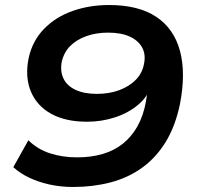

<svg xmlns="http://www.w3.org/2000/svg" viewBox="-20 -735 788 765"><path d="M272 10Q221 10 176.5 0Q132 -10 95.5 -27.5Q59 -45 33 -69L93 -176Q130 -140 179.5 -124Q229 -108 287 -108Q343 -108 389 -121.5Q435 -135 469.5 -162.5Q504 -190 527.5 -231.5Q551 -273 561 -328L572 -397H583Q571 -352 531.5 -318.5Q492 -285 438.5 -267.5Q385 -250 327 -250Q241 -250 184 -281.5Q127 -313 103 -370.5Q79 -428 94 -503Q109 -572 155 -619.5Q201 -667 268.5 -691Q336 -715 414 -715Q532 -715 602.5 -668Q673 -621 697 -532.5Q721 -444 697 -320Q678 -230 639 -167.5Q600 -105 544.5 -65.5Q489 -26 419.5 -8Q350 10 272 10ZM366 -361Q415 -361 454.5 -375.5Q494 -390 520 -416Q546 -442 553 -477Q562 -516 547 -544.5Q532 -573 497.5 -589Q463 -605 411 -605Q363 -605 324 -591Q285 -577 260 -552Q235 -527 226 -489Q219 -451 233 -422Q247 -393 281 -377Q315 -361 366 -361Z"/></svg>

Font: Nunito Sans 10pt Expanded
Style: Bold Italic
Weight: 700
Width: 7
Italic angle: -9°
Designer: Vernon Adams
Foundry: Vernon Adams
Version: Version 3.101;gftools[0.9.27]